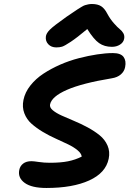

<svg xmlns="http://www.w3.org/2000/svg" viewBox="-20 -978 647 959"><path d="M261.2 -741.2Q236.3 -741.2 221.4 -756.8Q206.5 -772.5 209 -794.9Q210.4 -811 228.8 -829.6Q247.1 -848.1 312 -894Q323.2 -901.4 342 -914.3Q360.8 -927.2 367.4 -931.4Q374 -935.5 386 -942.9Q397.9 -950.2 404.5 -952.1Q411.1 -954.1 420.2 -956.1Q429.2 -958 439 -958Q467.8 -958 485.1 -947Q502.4 -936 516.1 -909.2Q530.3 -882.8 548.6 -862.1Q566.9 -841.3 578.4 -832.3Q589.8 -823.2 596.4 -811.3Q603 -799.3 600.1 -784.2Q596.7 -766.1 579.3 -755.1Q562 -744.1 539.1 -744.1Q501.5 -744.1 474.9 -762.7Q448.2 -781.2 416 -833Q364.7 -790 333.5 -769.3Q302.2 -748.5 290 -744.9Q277.8 -741.2 261.2 -741.2ZM211.9 -39.1Q138.2 -39.1 103.3 -64.5Q68.4 -89.8 76.2 -128.9Q80.1 -148.9 95.7 -160.9Q111.3 -172.9 137.2 -172.9Q148.4 -172.9 174.3 -168.9Q200.2 -165 228 -165Q283.2 -165 319.8 -172.4Q356.4 -179.7 388.2 -195.8Q386.2 -211.9 367.4 -227.5Q348.6 -243.2 320.6 -256.8Q292.5 -270.5 259 -285.4Q225.6 -300.3 194.1 -319.1Q162.6 -337.9 137.9 -359.6Q113.3 -381.3 101.6 -412.1Q89.8 -442.9 97.2 -479Q105 -517.1 131.8 -551Q158.7 -585 197 -610.1Q235.4 -635.3 281 -655.3Q326.7 -675.3 374.3 -687.5Q421.9 -699.7 465.3 -706.3Q508.8 -712.9 543.9 -712.9Q583 -712.9 597.2 -693.6Q611.3 -674.3 605 -643.1Q601.1 -621.6 583.7 -606.4Q566.4 -591.3 538.1 -586.9Q390.1 -562.5 314 -529.1Q237.8 -495.6 230 -456.1Q227.1 -441.4 243.4 -427.5Q259.8 -413.6 287.8 -400.9Q315.9 -388.2 350.1 -374Q384.3 -359.9 417.7 -341.8Q451.2 -323.7 477.5 -302.5Q503.9 -281.2 517.1 -251Q530.3 -220.7 522.9 -185.1Q508.3 -114.3 425.5 -76.7Q342.8 -39.1 211.9 -39.1Z"/></svg>

Font: Shantell Sans Irregular Bouncy
Style: Italic
Weight: 600
Italic angle: -11.31°
Designer: Stephen Nixon, Anya Danilova, Shantell Martin
Foundry: Arrow Type
Version: Version 1.006;[9816181b4]